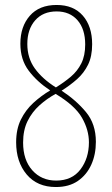

<svg xmlns="http://www.w3.org/2000/svg" viewBox="-20 -743 451 773"><path d="M205 10Q130 10 87.5 -40.5Q45 -91 45 -170Q45 -223 64 -261.5Q83 -300 114 -328.5Q145 -357 182 -379Q129 -414 95.5 -458.5Q62 -503 62 -567Q62 -636 100 -679.5Q138 -723 208 -723Q276 -723 313.5 -680Q351 -637 351 -565Q351 -516 334.5 -482.5Q318 -449 290.5 -424.5Q263 -400 228 -378Q286 -340 326 -292Q366 -244 366 -172Q366 -121 347.5 -80Q329 -39 293.5 -14.5Q258 10 205 10ZM205 -391Q239 -412 265.5 -434.5Q292 -457 307.5 -488Q323 -519 323 -564Q323 -626 292 -661.5Q261 -697 208 -697Q153 -697 121.5 -661Q90 -625 90 -566Q90 -509 120.5 -467Q151 -425 205 -391ZM206 -16Q270 -16 304 -61Q338 -106 338 -170Q338 -220 310 -269Q282 -318 204 -365Q169 -346 139 -319Q109 -292 91 -255.5Q73 -219 73 -169Q73 -99 110 -57.5Q147 -16 206 -16Z"/></svg>

Font: Noto Sans Gurmukhi ExtraCondensed Thin
Style: Regular
Weight: 100
Width: 2
Designer: Jelle Bosma - Monotype Design Team
Foundry: Monotype Imaging Inc.
Version: Version 2.004; ttfautohint (v1.8.4.7-5d5b)